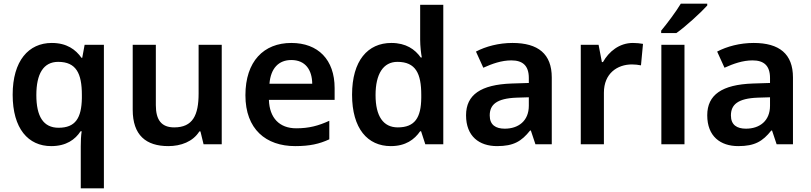

<svg xmlns="http://www.w3.org/2000/svg" viewBox="-20 -786 4417 1046"><path d="M420 11V240H546V-542H441L428 -471H424C392 -516 344 -552 262 -552C136 -552 49 -455 49 -270C49 -85 134 10 259 10C341 10 390 -26 419 -71H425C421 -46 420 -15 420 11ZM299 -90C216 -90 178 -152 178 -268C178 -383 216 -449 297 -449C395 -449 426 -386 426 -269V-251C424 -143 391 -90 299 -90Z M1188 -542H1062V-277C1062 -158 1030 -92 929 -92C860 -92 829 -132 829 -213V-542H703V-188C703 -50 775 10 897 10C965 10 1031 -14 1066 -70H1072L1089 0H1188Z M1567 -552C1417 -552 1317 -452 1317 -267C1317 -82 1429 10 1588 10C1668 10 1720 -2 1774 -27V-128C1715 -101 1664 -87 1594 -87C1502 -87 1448 -144 1445 -242H1803V-306C1803 -461 1713 -552 1567 -552ZM1567 -459C1644 -459 1680 -405 1681 -330H1448C1455 -415 1499 -459 1567 -459Z M2109 10C2190 10 2238 -26 2269 -71H2274L2297 0H2395V-760H2269V-570C2269 -536 2274 -492 2278 -473H2272C2241 -517 2192 -552 2112 -552C1984 -552 1898 -456 1898 -270C1898 -85 1983 10 2109 10ZM2147 -92C2068 -92 2026 -153 2026 -268C2026 -383 2068 -449 2145 -449C2245 -449 2275 -385 2275 -269V-253C2274 -145 2240 -92 2147 -92Z M2772 -552C2697 -552 2626 -533 2573 -505L2613 -417C2662 -439 2712 -457 2766 -457C2826 -457 2861 -430 2861 -361V-334L2767 -331C2600 -325 2519 -270 2519 -158C2519 -43 2591 10 2688 10C2778 10 2821 -16 2868 -75H2872L2897 0H2986V-364C2986 -492 2912 -552 2772 -552ZM2795 -254 2861 -256V-210C2861 -127 2804 -85 2730 -85C2681 -85 2648 -105 2648 -157C2648 -215 2684 -250 2795 -254Z M3428 -552C3354 -552 3297 -505 3265 -448H3259L3241 -542H3144V0H3270V-281C3270 -386 3343 -435 3423 -435C3437 -435 3459 -433 3472 -430L3483 -547C3469 -550 3445 -552 3428 -552Z M3833 -756V-766H3689C3662 -721 3613 -656 3582 -619V-606H3665C3715 -641 3800 -719 3833 -756ZM3709 0V-542H3583V0Z M4086 -552C4011 -552 3940 -533 3887 -505L3927 -417C3976 -439 4026 -457 4080 -457C4140 -457 4175 -430 4175 -361V-334L4081 -331C3914 -325 3833 -270 3833 -158C3833 -43 3905 10 4002 10C4092 10 4135 -16 4182 -75H4186L4211 0H4300V-364C4300 -492 4226 -552 4086 -552ZM4109 -254 4175 -256V-210C4175 -127 4118 -85 4044 -85C3995 -85 3962 -105 3962 -157C3962 -215 3998 -250 4109 -254Z"/></svg>

Font: Noto Sans Bengali SemiBold
Style: Regular
Weight: 600
Designer: Jelle Bosma - Monotype Design Team
Foundry: Monotype Imaging Inc.
Version: Version 2.003